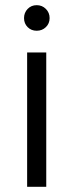

<svg xmlns="http://www.w3.org/2000/svg" viewBox="-20 -723 284 743"><path d="M85 0H159V-520H85ZM122 -604Q143 -604 157.5 -618Q172 -632 172 -653Q172 -674 157.5 -688.5Q143 -703 122 -703Q101 -703 87 -688.5Q73 -674 73 -653Q73 -632 87 -618Q101 -604 122 -604Z"/></svg>

Font: Fixel Variable
Style: Regular
Weight: 100
Width: 3
Designer: AlfaBravo + MacPaw
Foundry: Kyrylo Tkachov, Marchela Mozhyna, Serhii Makarenko, Maria Weinstein, Zakhar Kryvoshyya
Version: Version 1.211